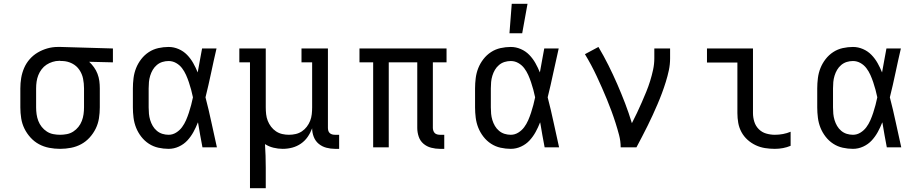

<svg xmlns="http://www.w3.org/2000/svg" viewBox="-20 -775 4840 1010"><path d="M296 8Q267 8 238.5 2.5Q210 -3 185 -16.5Q160 -30 140.5 -51.5Q121 -73 108.5 -98.5Q96 -124 91.5 -152.5Q87 -181 87 -210V-310Q87 -338 91.5 -365Q96 -392 107 -417.5Q118 -443 136.5 -464Q155 -485 179 -499Q203 -513 229.5 -520.5Q256 -528 284 -528H300L574 -520V-447L449 -450Q463 -437 474.5 -421Q486 -405 493 -386.5Q500 -368 502.5 -349Q505 -330 505 -310V-210Q505 -181 500.5 -152.5Q496 -124 483.5 -98.5Q471 -73 451.5 -51.5Q432 -30 407 -16.5Q382 -3 353.5 2.5Q325 8 296 8ZM296 -66Q314 -66 332 -69.5Q350 -73 365.5 -83Q381 -93 392.5 -107.5Q404 -122 410.5 -139Q417 -156 419.5 -174Q422 -192 422 -210V-310Q422 -336 417 -361Q412 -386 397.5 -407.5Q383 -429 359.5 -441Q336 -453 310 -454H300Q298 -455 296 -455Q294 -455 291 -455Q274 -455 256.5 -449.5Q239 -444 224.5 -434.5Q210 -425 199 -410.5Q188 -396 181.5 -379.5Q175 -363 172.5 -345.5Q170 -328 170 -310V-210Q170 -192 172.5 -174Q175 -156 181.5 -139Q188 -122 199.5 -107.5Q211 -93 226.5 -83Q242 -73 260 -69.5Q278 -66 296 -66Z M867 8Q840 8 813 2Q786 -4 763 -19Q740 -34 723 -56Q706 -78 696 -103Q686 -128 682.5 -155.5Q679 -183 679 -210V-310Q679 -337 682.5 -364.5Q686 -392 696 -417Q706 -442 723 -464Q740 -486 763 -501Q786 -516 813 -522Q840 -528 867 -528Q894 -528 919.5 -517Q945 -506 964 -486.5Q983 -467 996.5 -443Q1010 -419 1020 -394Q1026 -426 1031.5 -457.5Q1037 -489 1043 -520H1119Q1104 -456 1090.5 -391.5Q1077 -327 1061 -263Q1078 -198 1092 -132Q1106 -66 1121 0H1045Q1039 -32 1033 -64.5Q1027 -97 1022 -129L1021 -131Q1011 -105 997.5 -80.5Q984 -56 965.5 -36Q947 -16 921 -4Q895 8 867 8ZM867 -66Q888 -66 906.5 -77.5Q925 -89 937.5 -106Q950 -123 958.5 -142.5Q967 -162 973.5 -182Q980 -202 985.5 -222.5Q991 -243 995 -263Q991 -283 985.5 -303Q980 -323 973.5 -342.5Q967 -362 958.5 -381Q950 -400 937.5 -416.5Q925 -433 906.5 -443.5Q888 -454 867 -454Q850 -454 834 -449Q818 -444 805 -433Q792 -422 783.5 -407.5Q775 -393 770 -376.5Q765 -360 763.5 -343.5Q762 -327 762 -310V-210Q762 -193 763.5 -176.5Q765 -160 770 -143.5Q775 -127 783.5 -112.5Q792 -98 805 -87Q818 -76 834 -71Q850 -66 867 -66Z M1295 215V-447H1239V-520H1378V-210Q1378 -192 1380 -174Q1382 -156 1388.5 -139.5Q1395 -123 1406 -108.5Q1417 -94 1432 -84Q1447 -74 1464.5 -70Q1482 -66 1500 -66Q1518 -66 1535.5 -70Q1553 -74 1568 -84Q1583 -94 1594 -108.5Q1605 -123 1611.5 -139.5Q1618 -156 1620 -174Q1622 -192 1622 -210V-447H1566V-520H1705V-102Q1705 -95 1707 -87.5Q1709 -80 1714.5 -75Q1720 -70 1727 -68Q1734 -66 1742 -66H1764V8H1742Q1719 8 1696.5 2Q1674 -4 1656.5 -18.5Q1639 -33 1630.5 -55Q1622 -77 1622 -100Q1613 -76 1598.5 -55Q1584 -34 1563 -19.5Q1542 -5 1517.5 1.5Q1493 8 1467 8Q1443 8 1418.5 2Q1394 -4 1374 -17Q1376 14 1377 45Q1378 76 1378 107V215Z M2317 8H2294Q2271 8 2248 2Q2225 -4 2207.5 -19Q2190 -34 2182.5 -56.5Q2175 -79 2175 -102V-447H2025V0H1943V-447H1871V-520H2329V-447H2257V-102Q2257 -95 2259.5 -87.5Q2262 -80 2267 -75Q2272 -70 2279.5 -68Q2287 -66 2294 -66H2317Z M2667 8Q2640 8 2613 2Q2586 -4 2563 -19Q2540 -34 2523 -56Q2506 -78 2496 -103Q2486 -128 2482.5 -155.5Q2479 -183 2479 -210V-310Q2479 -337 2482.5 -364.5Q2486 -392 2496 -417Q2506 -442 2523 -464Q2540 -486 2563 -501Q2586 -516 2613 -522Q2640 -528 2667 -528Q2694 -528 2719.5 -517Q2745 -506 2764 -486.5Q2783 -467 2796.5 -443Q2810 -419 2820 -394Q2826 -426 2831.5 -457.5Q2837 -489 2843 -520H2919Q2904 -456 2890.5 -391.5Q2877 -327 2861 -263Q2878 -198 2892 -132Q2906 -66 2921 0H2845Q2839 -32 2833 -64.5Q2827 -97 2822 -129L2821 -131Q2811 -105 2797.5 -80.5Q2784 -56 2765.5 -36Q2747 -16 2721 -4Q2695 8 2667 8ZM2667 -66Q2688 -66 2706.5 -77.5Q2725 -89 2737.5 -106Q2750 -123 2758.5 -142.5Q2767 -162 2773.5 -182Q2780 -202 2785.5 -222.5Q2791 -243 2795 -263Q2791 -283 2785.5 -303Q2780 -323 2773.5 -342.5Q2767 -362 2758.5 -381Q2750 -400 2737.5 -416.5Q2725 -433 2706.5 -443.5Q2688 -454 2667 -454Q2650 -454 2634 -449Q2618 -444 2605 -433Q2592 -422 2583.5 -407.5Q2575 -393 2570 -376.5Q2565 -360 2563.5 -343.5Q2562 -327 2562 -310V-210Q2562 -193 2563.5 -176.5Q2565 -160 2570 -143.5Q2575 -127 2583.5 -112.5Q2592 -98 2605 -87Q2618 -76 2634 -71Q2650 -66 2667 -66ZM2660 -600 2672 -755H2755L2727 -600Z M3245 0Q3245 -33 3236.5 -65Q3228 -97 3218 -128.5Q3208 -160 3196.5 -191Q3185 -222 3172.5 -252.5Q3160 -283 3146.5 -313.5Q3133 -344 3119 -374Q3105 -404 3089.5 -433Q3074 -462 3057 -490L3128 -528Q3156 -481 3180.5 -432Q3205 -383 3227 -332.5Q3249 -282 3268.5 -231Q3288 -180 3304 -127Q3318 -154 3331 -181.5Q3344 -209 3356 -236.5Q3368 -264 3379.5 -292Q3391 -320 3400 -349Q3409 -378 3415.5 -408Q3422 -438 3422 -468V-520H3505V-468Q3505 -436 3498.5 -405.5Q3492 -375 3482.5 -344.5Q3473 -314 3462 -284.5Q3451 -255 3438.5 -226Q3426 -197 3413 -168.5Q3400 -140 3386 -112Q3372 -84 3357.5 -56Q3343 -28 3328 0Z M4056 8Q4030 8 4004.5 4Q3979 0 3955.5 -11Q3932 -22 3912.5 -39.5Q3893 -57 3880.5 -80Q3868 -103 3863.5 -128.5Q3859 -154 3859 -180V-446H3699V-520H3941V-180Q3941 -157 3948 -134.5Q3955 -112 3971.5 -95.5Q3988 -79 4010.5 -72.5Q4033 -66 4056 -66Q4078 -66 4099 -70Q4120 -74 4139 -82V-8Q4120 0 4099 4Q4078 8 4056 8Z M4467 8Q4440 8 4413 2Q4386 -4 4363 -19Q4340 -34 4323 -56Q4306 -78 4296 -103Q4286 -128 4282.5 -155.5Q4279 -183 4279 -210V-310Q4279 -337 4282.5 -364.5Q4286 -392 4296 -417Q4306 -442 4323 -464Q4340 -486 4363 -501Q4386 -516 4413 -522Q4440 -528 4467 -528Q4494 -528 4519.5 -517Q4545 -506 4564 -486.5Q4583 -467 4596.5 -443Q4610 -419 4620 -394Q4626 -426 4631.5 -457.5Q4637 -489 4643 -520H4719Q4704 -456 4690.5 -391.5Q4677 -327 4661 -263Q4678 -198 4692 -132Q4706 -66 4721 0H4645Q4639 -32 4633 -64.5Q4627 -97 4622 -129L4621 -131Q4611 -105 4597.5 -80.5Q4584 -56 4565.5 -36Q4547 -16 4521 -4Q4495 8 4467 8ZM4467 -66Q4488 -66 4506.5 -77.5Q4525 -89 4537.5 -106Q4550 -123 4558.5 -142.5Q4567 -162 4573.5 -182Q4580 -202 4585.5 -222.5Q4591 -243 4595 -263Q4591 -283 4585.5 -303Q4580 -323 4573.5 -342.5Q4567 -362 4558.5 -381Q4550 -400 4537.5 -416.5Q4525 -433 4506.5 -443.5Q4488 -454 4467 -454Q4450 -454 4434 -449Q4418 -444 4405 -433Q4392 -422 4383.5 -407.5Q4375 -393 4370 -376.5Q4365 -360 4363.5 -343.5Q4362 -327 4362 -310V-210Q4362 -193 4363.5 -176.5Q4365 -160 4370 -143.5Q4375 -127 4383.5 -112.5Q4392 -98 4405 -87Q4418 -76 4434 -71Q4450 -66 4467 -66Z"/></svg>

Font: Iosevka HT Extended
Style: Regular
Weight: 400
Width: 7
Monospace: yes
Designer: Belleve Invis
Foundry: Belleve Invis
Version: Version 32.3.0; ttfautohint (v1.8.4)